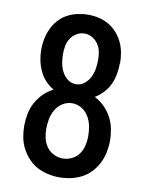

<svg xmlns="http://www.w3.org/2000/svg" viewBox="-85 -804 669 873"><g transform="rotate(10 250.0 -367.5)"><path d="M248 8Q222 8 195.5 2Q169 -4 146 -16.5Q123 -29 104.5 -49Q86 -69 74 -92.5Q62 -116 57 -142.5Q52 -169 52 -196Q52 -223 57.5 -251Q63 -279 76.5 -303.5Q90 -328 110 -348Q130 -368 155 -380Q133 -393 116 -411.5Q99 -430 88.5 -453Q78 -476 73 -500.5Q68 -525 68 -550Q68 -575 73 -600Q78 -625 88.5 -647.5Q99 -670 116 -689Q133 -708 155 -720Q177 -732 202 -737.5Q227 -743 252 -743Q277 -743 301 -737.5Q325 -732 346.5 -719.5Q368 -707 385 -688Q402 -669 412.5 -646.5Q423 -624 427.5 -599.5Q432 -575 432 -550Q432 -550 432 -550Q432 -550 432 -550Q432 -550 432 -550Q432 -550 432 -550Q432 -550 431.5 -550Q431 -550 431 -550Q431 -525 426.5 -500Q422 -475 411.5 -452.5Q401 -430 384 -411.5Q367 -393 345 -380Q370 -368 390 -348Q410 -328 423.5 -303.5Q437 -279 442.5 -251Q448 -223 448 -196Q448 -169 442.5 -142Q437 -115 425 -91.5Q413 -68 394.5 -48Q376 -28 352 -15.5Q328 -3 301.5 2.5Q275 8 248 8ZM250 -422Q271 -422 288 -435Q305 -448 314.5 -467Q324 -486 327.5 -506.5Q331 -527 331 -548Q331 -567 327.5 -585.5Q324 -604 313.5 -620Q303 -636 286 -646Q269 -656 250 -656Q231 -656 214 -646Q197 -636 186.5 -620Q176 -604 172.5 -585.5Q169 -567 169 -548Q169 -527 172.5 -506.5Q176 -486 185.5 -467Q195 -448 212 -435Q229 -422 250 -422ZM250 -79Q272 -79 292 -89Q312 -99 324.5 -116.5Q337 -134 342 -155.5Q347 -177 347 -198Q347 -222 342.5 -245Q338 -268 326 -288.5Q314 -309 293.5 -321.5Q273 -334 250 -334Q227 -334 206.5 -321.5Q186 -309 174 -288.5Q162 -268 157.5 -245Q153 -222 153 -198Q153 -177 158 -155.5Q163 -134 175.5 -116.5Q188 -99 208 -89Q228 -79 250 -79Z"/></g></svg>

Font: Zed Mono Semibold
Style: Regular
Weight: 600
Monospace: yes
Designer: Belleve Invis
Foundry: Belleve Invis
Version: Version 1.0.0; ttfautohint (v1.8.4)